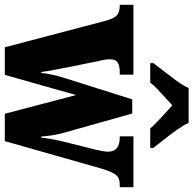

<svg xmlns="http://www.w3.org/2000/svg" viewBox="-28 -783 806 800"><g transform="rotate(90 375.0 -383.0)"><path d="M60 -426Q50 -458 37 -468.5Q24 -479 -2 -479H-5V-536H286V-479H275Q248 -479 235 -470Q222 -461 222 -437Q222 -428 224 -415.5Q226 -403 229 -392L252 -279Q259 -243 265.5 -209Q272 -175 275 -152H279Q281 -176 287.5 -203Q294 -230 301 -252L389 -531H448L531 -236Q536 -216 539.5 -192Q543 -168 544 -151H548Q551 -174 554.5 -194.5Q558 -215 564 -240L599 -380Q602 -392 604.5 -406.5Q607 -421 607 -430Q607 -479 548 -479H543V-536H755V-479H743Q717 -479 704 -463.5Q691 -448 677 -401L563 0H449L371 -297L287 0H172ZM238 -619Q252 -638 272.5 -664Q293 -690 312.5 -717Q332 -744 342 -766H487Q497 -744 516 -717Q535 -690 556 -664Q577 -638 591 -619V-606H510Q503 -615 485 -632.5Q467 -650 447 -668Q427 -686 414 -698Q400 -685 381 -668Q362 -651 345 -634.5Q328 -618 319 -606H238Z"/></g></svg>

Font: Noto Serif Tamil Condensed Black
Style: Italic
Weight: 900
Width: 3
Italic angle: -12°
Designer: Indian Type Foundry, Tom Grace, and the Monotype Design Team
Foundry: Monotype Imaging Inc.
Version: Version 2.003; ttfautohint (v1.8.4.7-5d5b)